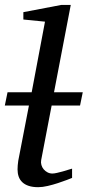

<svg xmlns="http://www.w3.org/2000/svg" viewBox="-33 -757 360 789"><path d="M295.9 -323.2H179.2L136.2 -99.1Q134.3 -88.9 137.2 -78.9Q140.1 -68.8 146.5 -61.3Q152.8 -53.7 162.1 -48.8Q171.4 -43.9 182.1 -43.9Q189.5 -43.9 201.4 -46.6Q213.4 -49.3 225.6 -52.7Q237.8 -56.2 248.3 -59.6Q258.8 -63 263.2 -64V-25.9Q257.3 -23.4 241.2 -17.3Q225.1 -11.2 205.1 -4.6Q185.1 2 163.3 7.1Q141.6 12.2 124 12.2Q101.1 12.2 85 6.8Q68.8 1.5 58.6 -8.3Q48.3 -18.1 43.7 -31.5Q39.1 -44.9 39.1 -61Q39.1 -76.2 42 -96.2L85.9 -323.2H-13.2L-2 -377.9H97.2L151.9 -668L63 -676.8V-707L219.2 -736.8H257.8L189 -377.9H307.1Z"/></svg>

Font: Charis SIL Eur
Style: Italic
Weight: 400
Italic angle: -11°
Foundry: SIL International
Version: Version 5.000